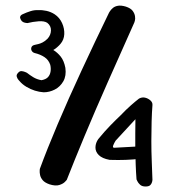

<svg xmlns="http://www.w3.org/2000/svg" viewBox="-20 -679 616 699"><path d="M160 -8Q143 -14 135.5 -23Q128 -32 126 -41.5Q124 -51 124.5 -57.5Q125 -64 125 -64Q151 -135 190 -227Q229 -319 277.5 -423.5Q326 -528 377 -633Q377 -633 380.5 -638.5Q384 -644 391 -650Q398 -656 409.5 -658Q421 -660 438 -655Q456 -649 463 -639.5Q470 -630 471.5 -620Q473 -610 471 -603.5Q469 -597 469 -597Q418 -483 371.5 -378Q325 -273 287.5 -183Q250 -93 223 -24Q223 -24 216.5 -17Q210 -10 196 -5.5Q182 -1 160 -8ZM139 -343Q123 -344 107 -349Q91 -354 76 -363Q61 -372 51 -384Q51 -384 47 -388.5Q43 -393 41 -400Q39 -407 46 -414Q52 -421 59.5 -420Q67 -419 72.5 -416.5Q78 -414 78 -414Q88 -406 101 -398Q114 -390 131 -387Q147 -390 154.5 -398Q162 -406 164 -418Q166 -430 163 -443Q157 -461 142 -471Q127 -481 106 -486Q99 -488 95.5 -494Q92 -500 94.5 -507Q97 -514 108 -516Q112 -517 119 -518.5Q126 -520 135 -524.5Q144 -529 153 -538Q165 -551 165.5 -568Q166 -585 152 -596Q141 -603 120.5 -601.5Q100 -600 80 -595Q80 -595 75 -595.5Q70 -596 64.5 -598.5Q59 -601 56 -607Q52 -614 53.5 -618.5Q55 -623 58.5 -625Q62 -627 62 -627Q77 -634 91.5 -638.5Q106 -643 119 -642Q133 -643 149 -639.5Q165 -636 179 -627Q197 -615 206 -595Q215 -575 214 -554.5Q213 -534 200 -519Q196 -514 188 -507Q180 -500 174 -497Q189 -488 201 -473Q213 -458 218 -432Q222 -403 210.5 -383Q199 -363 179.5 -353Q160 -343 139 -343ZM510 0Q497 0 490 -6.5Q483 -13 480 -19.5Q477 -26 477 -26Q475 -52 474 -80Q473 -108 472.5 -136.5Q472 -165 472.5 -192.5Q473 -220 473 -245L401 -167Q396 -159 392.5 -150.5Q389 -142 395 -141L486 -146L491 -101Q464 -98 438 -97Q412 -96 379 -97Q352 -102 339.5 -114.5Q327 -127 327.5 -143Q328 -159 338 -173Q361 -201 382 -222.5Q403 -244 420 -260Q439 -280 456 -295Q473 -310 486 -320Q497 -326 508 -323.5Q519 -321 527.5 -313.5Q536 -306 535 -296Q533 -271 532 -237Q531 -203 531 -165.5Q531 -128 532.5 -91.5Q534 -55 535 -24Q535 -24 534 -18Q533 -12 528 -6Q523 0 510 0Z"/></svg>

Font: Sour Gummy Medium
Style: Regular
Weight: 500
Designer: Stefie Justprince
Foundry: Eifetstype
Version: Version 1.000